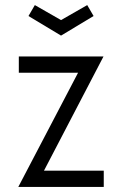

<svg xmlns="http://www.w3.org/2000/svg" viewBox="-20 -735 480 755"><path d="M287 -449H54V-513H387L153 -64H388V0H52ZM92 -672 117 -715 220 -656 323 -715 348 -672 220 -595Z"/></svg>

Font: Lineal Light
Style: Regular
Weight: 300
Designer: Created by Frank Adebiaye with contributions from Anton Moglia & Ariel Martín Pérez
Created by Frank ADEBIAYE with FontF
Foundry: Velvetyne Type Foundry
Version: Version 2.000